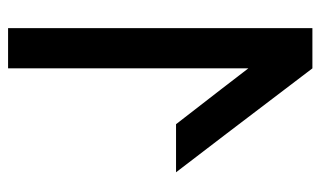

<svg xmlns="http://www.w3.org/2000/svg" viewBox="-180 -340 801 480"><g transform="rotate(90 220.0 -99.5)"><path d="M49.8 280.3Q75.2 280.3 150.4 280.3Q150.4 129.9 150.4 -320.3Q184.6 -275.4 290 -139.6Q320.3 -139.6 410.2 -139.6Q344.7 -224.6 150.4 -480.5Q125 -480.5 49.8 -480.5Q49.8 -290 49.8 280.3Z"/></g></svg>

Font: Alibu-Mazigh Belkasim 1
Style: Bold
Weight: 400
Designer: Mazigh Moubarik Belkasim
Version: Version 1.0